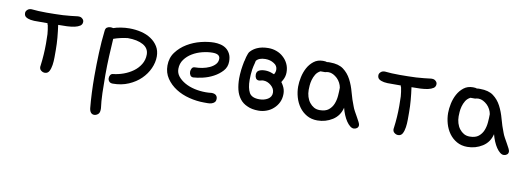

<svg xmlns="http://www.w3.org/2000/svg" viewBox="-47 -594 2827 1027"><g transform="rotate(10 1366.5 -80.0)"><path d="M159.2 -26.4Q159.2 -12.7 168.9 -5.9Q177.7 1 188.5 1Q204.1 1 211.9 -12.7Q219.7 -27.3 222.7 -47.9Q225.6 -67.4 225.6 -89.8V-128.9Q225.6 -162.1 222.7 -195.3Q219.7 -229.5 214.8 -263.7Q239.3 -263.7 262.7 -264.6Q285.2 -265.6 303.7 -269.5Q321.3 -273.4 333 -281.2Q343.8 -289.1 343.8 -302.7Q343.8 -312.5 335.9 -319.3Q328.1 -327.1 316.4 -327.1H310.5Q275.4 -322.3 230.5 -319.3Q185.5 -317.4 141.6 -317.4Q119.1 -317.4 98.6 -318.4Q78.1 -319.3 60.5 -321.3Q45.9 -321.3 38.1 -313.5Q29.3 -305.7 29.3 -295.9Q29.3 -281.2 39.1 -274.4Q48.8 -267.6 65.4 -264.6Q83 -261.7 106.4 -262.7Q129.9 -262.7 157.2 -262.7Q157.2 -255.9 160.2 -252.9Q165 -229.5 167 -205.1Q168 -179.7 168 -154.3Q168 -123 166 -93.8Q164.1 -63.5 160.2 -34.2Q159.2 -31.2 159.2 -26.4Z M517.6 135.7V142.6Q517.6 161.1 507.8 168.9Q498 176.8 487.3 176.8Q476.6 176.8 469.7 168.9Q462.9 161.1 460.9 145.5Q457 105.5 455.1 62Q453.1 18.6 453.1 -27.3Q453.1 -91.8 455.6 -154.3Q458 -216.8 464.8 -274.4Q465.8 -289.1 474.1 -294.4Q482.4 -299.8 493.2 -299.8Q500 -299.8 507.8 -297.9Q523.4 -303.7 546.9 -307.6Q570.3 -311.5 593.8 -311.5Q627 -311.5 657.7 -304.2Q688.5 -296.9 711.9 -281.2Q735.4 -265.6 749.5 -242.7Q763.7 -219.7 763.7 -188.5Q763.7 -156.2 749 -123.5Q734.4 -90.8 707.5 -64.5Q680.7 -38.1 642.1 -21.5Q603.5 -4.9 556.6 -4.9Q543 -4.9 536.6 -12.7Q530.3 -20.5 530.3 -30.3Q530.3 -40 535.2 -47.4Q540 -54.7 548.8 -55.7Q577.1 -58.6 605.5 -68.8Q633.8 -79.1 656.7 -95.7Q679.7 -112.3 694.3 -136.2Q709 -160.2 709 -189.5Q709 -223.6 677.7 -241.2Q646.5 -258.8 593.8 -258.8Q576.2 -256.8 556.2 -252.4Q536.1 -248 517.6 -241.2Q514.6 -197.3 512.2 -146Q509.8 -94.7 509.8 -43.9Q509.8 6.8 511.2 53.7Q512.7 100.6 517.6 135.7Z M1085.9 -47.9Q1102.5 -47.9 1110.4 -40.5Q1118.2 -33.2 1118.2 -21.5Q1118.2 -8.8 1111.8 -2.4Q1105.5 3.9 1096.2 6.8Q1086.9 9.8 1075.7 9.8Q1064.5 9.8 1055.7 9.8Q1014.6 9.8 974.1 -0.5Q933.6 -10.7 901.4 -31.2Q869.1 -51.8 848.6 -82Q828.1 -112.3 828.1 -151.4Q828.1 -193.4 851.1 -224.1Q874 -254.9 908.2 -275.4Q942.4 -295.9 981.4 -305.7Q1020.5 -315.4 1053.7 -315.4Q1070.3 -315.4 1087.4 -311.5Q1104.5 -307.6 1118.2 -297.9Q1131.8 -288.1 1140.6 -271.5Q1149.4 -254.9 1149.4 -229.5Q1149.4 -199.2 1129.9 -177.7Q1110.4 -156.2 1083 -141.6Q1055.7 -127 1025.4 -120.1Q995.1 -113.3 974.6 -112.3Q963.9 -112.3 958.5 -120.6Q953.1 -128.9 953.1 -139.6Q953.1 -148.4 958 -157.7Q962.9 -167 974.6 -167Q993.2 -167 1014.2 -170.9Q1035.2 -174.8 1053.2 -183.1Q1071.3 -191.4 1083 -204.1Q1094.7 -216.8 1094.7 -234.4Q1094.7 -260.7 1054.7 -260.7Q1028.3 -260.7 999 -253.4Q969.7 -246.1 945.3 -231.4Q920.9 -216.8 904.8 -194.8Q888.7 -172.9 888.7 -143.6Q888.7 -121.1 902.8 -103.5Q917 -85.9 939.9 -72.8Q962.9 -59.6 992.7 -52.7Q1022.5 -45.9 1054.7 -45.9Q1062.5 -45.9 1070.3 -46.4Q1078.1 -46.9 1085.9 -47.9Z M1342.8 -58.6Q1301.8 -58.6 1288.1 -83Q1274.4 -108.4 1274.4 -152.3Q1274.4 -181.6 1278.3 -209Q1281.2 -226.6 1286.1 -244.1L1289.1 -257.8Q1303.7 -276.4 1338.9 -276.4Q1365.2 -276.4 1384.8 -263.7Q1405.3 -252 1405.3 -229.5Q1405.3 -215.8 1397.5 -204.1L1389.6 -207Q1369.1 -215.8 1347.7 -215.8Q1328.1 -215.8 1314.5 -209Q1301.8 -202.1 1301.8 -185.5Q1301.8 -173.8 1306.6 -166Q1312.5 -157.2 1323.2 -157.2Q1329.1 -157.2 1335 -159.2Q1340.8 -161.1 1347.7 -161.1Q1370.1 -161.1 1389.6 -144.5Q1409.2 -127.9 1409.2 -105.5Q1409.2 -83 1388.7 -70.3Q1369.1 -58.6 1342.8 -58.6ZM1443.4 -169.9Q1448.2 -176.8 1451.2 -183.6Q1461.9 -203.1 1461.9 -225.6Q1461.9 -251 1452.1 -271.5Q1442.4 -292 1425.8 -306.6Q1410.2 -321.3 1388.7 -329.1Q1368.2 -336.9 1344.7 -336.9Q1308.6 -336.9 1283.2 -325.2Q1263.7 -316.4 1250 -301.8Q1245.1 -297.9 1241.2 -288.1Q1234.4 -271.5 1229.5 -246.1L1228.5 -244.1Q1223.6 -219.7 1220.7 -197.3Q1217.8 -169.9 1217.8 -150.4Q1217.8 -117.2 1224.6 -88.9Q1231.4 -61.5 1247.1 -41Q1262.7 -20.5 1288.1 -9.8Q1312.5 2 1348.6 2Q1372.1 2 1392.6 -5.9Q1414.1 -13.7 1429.7 -28.3Q1446.3 -43 1456.1 -63.5Q1465.8 -84 1465.8 -109.4Q1465.8 -131.8 1455.1 -151.4Q1450.2 -161.1 1443.4 -169.9Z M1665 -262.7H1639.6Q1623 -253.9 1614.3 -239.3Q1605.5 -224.6 1601.1 -208.5Q1596.7 -192.4 1595.7 -177.7Q1594.7 -163.1 1594.7 -154.3Q1594.7 -134.8 1600.1 -117.2Q1605.5 -99.6 1615.7 -86.4Q1626 -73.2 1639.6 -65.4Q1653.3 -57.6 1670.9 -57.6Q1702.1 -57.6 1719.2 -71.3Q1736.3 -85 1744.6 -105.5Q1752.9 -126 1754.9 -149.9Q1756.8 -173.8 1756.8 -194.3Q1754.9 -207 1748 -220.2Q1741.2 -233.4 1731 -243.2Q1720.7 -252.9 1708.5 -259.3Q1696.3 -265.6 1683.6 -265.6Q1673.8 -265.6 1665 -262.7ZM1797.9 -92.8Q1787.1 -47.9 1750 -24.4Q1712.9 -1 1668 -1Q1635.7 -1 1610.8 -15.1Q1585.9 -29.3 1569.3 -52.2Q1552.7 -75.2 1544.4 -104Q1536.1 -132.8 1536.1 -162.1Q1536.1 -185.5 1542 -213.4Q1547.9 -241.2 1560.5 -264.6Q1573.2 -288.1 1593.8 -304.2Q1614.3 -320.3 1643.6 -320.3Q1659.2 -320.3 1665 -317.4Q1669.9 -318.4 1673.8 -318.4Q1677.7 -318.4 1682.6 -318.4Q1728.5 -318.4 1754.9 -298.8Q1781.2 -279.3 1797.4 -248.5Q1813.5 -217.8 1823.2 -180.7Q1833 -143.6 1846.7 -109.4Q1850.6 -97.7 1858.4 -83.5Q1866.2 -69.3 1874 -55.7Q1881.8 -42 1887.2 -31.2Q1892.6 -20.5 1892.6 -14.6Q1892.6 -3.9 1884.8 2Q1877 7.8 1867.2 7.8Q1857.4 7.8 1847.2 -0.5Q1836.9 -8.8 1827.6 -22.5Q1818.4 -36.1 1810.5 -54.7Q1802.7 -73.2 1797.9 -92.8Z M2078.1 -26.4Q2078.1 -12.7 2087.9 -5.9Q2096.7 1 2107.4 1Q2123 1 2130.9 -12.7Q2138.7 -27.3 2141.6 -47.9Q2144.5 -67.4 2144.5 -89.8V-128.9Q2144.5 -162.1 2141.6 -195.3Q2138.7 -229.5 2133.8 -263.7Q2158.2 -263.7 2181.6 -264.6Q2204.1 -265.6 2222.7 -269.5Q2240.2 -273.4 2252 -281.2Q2262.7 -289.1 2262.7 -302.7Q2262.7 -312.5 2254.9 -319.3Q2247.1 -327.1 2235.4 -327.1H2229.5Q2194.3 -322.3 2149.4 -319.3Q2104.5 -317.4 2060.5 -317.4Q2038.1 -317.4 2017.6 -318.4Q1997.1 -319.3 1979.5 -321.3Q1964.8 -321.3 1957 -313.5Q1948.2 -305.7 1948.2 -295.9Q1948.2 -281.2 1958 -274.4Q1967.8 -267.6 1984.4 -264.6Q2002 -261.7 2025.4 -262.7Q2048.8 -262.7 2076.2 -262.7Q2076.2 -255.9 2079.1 -252.9Q2084 -229.5 2085.9 -205.1Q2086.9 -179.7 2086.9 -154.3Q2086.9 -123 2085 -93.8Q2083 -63.5 2079.1 -34.2Q2078.1 -31.2 2078.1 -26.4Z M2479.5 -262.7H2454.1Q2437.5 -253.9 2428.7 -239.3Q2419.9 -224.6 2415.5 -208.5Q2411.1 -192.4 2410.2 -177.7Q2409.2 -163.1 2409.2 -154.3Q2409.2 -134.8 2414.6 -117.2Q2419.9 -99.6 2430.2 -86.4Q2440.4 -73.2 2454.1 -65.4Q2467.8 -57.6 2485.4 -57.6Q2516.6 -57.6 2533.7 -71.3Q2550.8 -85 2559.1 -105.5Q2567.4 -126 2569.3 -149.9Q2571.3 -173.8 2571.3 -194.3Q2569.3 -207 2562.5 -220.2Q2555.7 -233.4 2545.4 -243.2Q2535.2 -252.9 2522.9 -259.3Q2510.7 -265.6 2498 -265.6Q2488.3 -265.6 2479.5 -262.7ZM2612.3 -92.8Q2601.6 -47.9 2564.5 -24.4Q2527.3 -1 2482.4 -1Q2450.2 -1 2425.3 -15.1Q2400.4 -29.3 2383.8 -52.2Q2367.2 -75.2 2358.9 -104Q2350.6 -132.8 2350.6 -162.1Q2350.6 -185.5 2356.4 -213.4Q2362.3 -241.2 2375 -264.6Q2387.7 -288.1 2408.2 -304.2Q2428.7 -320.3 2458 -320.3Q2473.6 -320.3 2479.5 -317.4Q2484.4 -318.4 2488.3 -318.4Q2492.2 -318.4 2497.1 -318.4Q2543 -318.4 2569.3 -298.8Q2595.7 -279.3 2611.8 -248.5Q2627.9 -217.8 2637.7 -180.7Q2647.5 -143.6 2661.1 -109.4Q2665 -97.7 2672.9 -83.5Q2680.7 -69.3 2688.5 -55.7Q2696.3 -42 2701.7 -31.2Q2707 -20.5 2707 -14.6Q2707 -3.9 2699.2 2Q2691.4 7.8 2681.6 7.8Q2671.9 7.8 2661.6 -0.5Q2651.4 -8.8 2642.1 -22.5Q2632.8 -36.1 2625 -54.7Q2617.2 -73.2 2612.3 -92.8Z"/></g></svg>

Font: Hi Melody Cyrillic
Style: Regular
Weight: 400
Version: Version 0.90 April 10, 2018